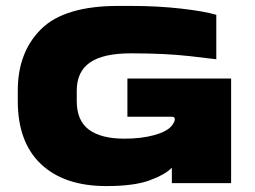

<svg xmlns="http://www.w3.org/2000/svg" viewBox="-20 -618 860 648"><path d="M40 -277V-312Q40 -442 119 -520Q198 -598 379 -598H422Q512 -598 591 -589Q670 -580 710 -568V-418Q704 -419 621 -428.5Q538 -438 422 -438Q328 -438 283.5 -407Q239 -376 239 -312V-277Q239 -211 280 -180.5Q321 -150 400 -150Q457 -150 500.5 -162Q544 -174 560 -194Q570 -207 570 -216Q570 -224 560 -224H410V-353H760V0H560V-52Q538 -29 485.5 -9.5Q433 10 339 10Q197 10 118.5 -64Q40 -138 40 -277Z"/></svg>

Font: Dashboard
Style: Regular
Weight: 400
Designer: jaiki
Version: Version 1.000